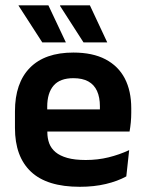

<svg xmlns="http://www.w3.org/2000/svg" viewBox="-20 -706 559 738"><path d="M286.5 12Q160.5 12 99 -46Q37.5 -104 37.5 -214V-278Q37.5 -387 95 -445.5Q152.5 -504 262 -504Q336 -504 385.5 -478Q435 -452 459.8 -404.2Q484.5 -356.5 484.5 -290V-272.5Q484.5 -254.5 482.8 -235.8Q481 -217 478 -200.5H362Q363.5 -228 363.8 -252.8Q364 -277.5 364 -297.5Q364 -332 353 -356.2Q342 -380.5 319.5 -393Q297 -405.5 262 -405.5Q210.5 -405.5 186 -377Q161.5 -348.5 161.5 -296V-250.5L162 -236V-197.5Q162 -174.5 169.2 -155Q176.5 -135.5 193.5 -121.2Q210.5 -107 238.8 -99Q267 -91 309.5 -91Q355.5 -91 397.2 -101.2Q439 -111.5 476.5 -129L465.5 -28Q432 -9.5 386.8 1.2Q341.5 12 286.5 12ZM105.5 -200.5V-285.5H452V-200.5ZM166 -685.5 233 -543.5V-543H142.5L51.5 -684V-685.5ZM325.5 -685.5 392 -543.5V-543H301L211 -683V-685.5Z"/></svg>

Font: Anek Latin SemiBold
Style: Regular
Weight: 600
Designer: Yesha Goshar
Foundry: Ek Type
Version: Version 1.003